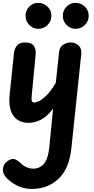

<svg xmlns="http://www.w3.org/2000/svg" viewBox="-20 -832 642 1316"><path d="M175.5 10Q107.5 10 71.8 -38.8Q36 -87.5 46.5 -187.5L76 -469.5Q78.5 -495 95.2 -518Q112 -541 153 -541Q197 -541 212.2 -517Q227.5 -493 224.5 -460.5L197.5 -178Q194 -144.5 199.2 -137Q204.5 -129.5 217 -129.5Q226.5 -129.5 247.2 -139Q268 -148.5 297.8 -177.2Q327.5 -206 362.5 -264.5L385 -476Q388.5 -509 412.8 -525Q437 -541 465.5 -541Q496 -541 518.5 -520.5Q541 -500 537 -461.5L469 186Q454.5 324.5 380.5 393.8Q306.5 463 199 463Q137.5 463 90.2 436.5Q43 410 19.5 381Q-5 353 0.8 320.5Q6.5 288 33.5 270.5Q64 251 84.2 260.2Q104.5 269.5 117 282Q136.5 302.5 160 313.2Q183.5 324 208 324Q252 324 281 290.8Q310 257.5 318 175.5L344 -87Q300.5 -31 258.5 -10.5Q216.5 10 175.5 10ZM498 -634.5Q463 -634.5 436.8 -660.5Q410.5 -686.5 410.5 -723.5Q410.5 -760 435.8 -786.2Q461 -812.5 498 -812.5Q533.5 -812.5 560.8 -787.2Q588 -762 588 -723.5Q588 -686.5 561.5 -660.5Q535 -634.5 498 -634.5ZM242 -634.5Q207 -634.5 181 -660.5Q155 -686.5 155 -723.5Q155 -760 180.2 -786.2Q205.5 -812.5 242 -812.5Q277.5 -812.5 305 -787.2Q332.5 -762 332.5 -723.5Q332.5 -686.5 305.8 -660.5Q279 -634.5 242 -634.5Z"/></svg>

Font: Edu SA Hand
Style: Regular
Weight: 400
Designer: Tina and Corey Anderson, Eben Sorkin, Mirko Velimirovic
Foundry: Google for Education
Version: Version 2.000